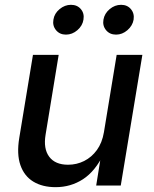

<svg xmlns="http://www.w3.org/2000/svg" viewBox="-20 -775 642 802"><path d="M212.4 6.8Q157.2 6.8 119.1 -16.4Q81.1 -39.6 65.2 -85.4Q49.3 -131.3 60.5 -199.2L117.7 -545.9H225.1L170.4 -212.4Q160.6 -153.8 185.5 -120.4Q210.4 -86.9 264.2 -86.9Q300.3 -86.9 331.5 -102.5Q362.8 -118.2 384.8 -148.4Q406.7 -178.7 414.1 -222.7L467.3 -545.9H574.7L484.4 0H381.8L403.3 -133.8H414.1Q377.9 -59.6 326.7 -26.4Q275.4 6.8 212.4 6.8ZM464.8 -630.4Q438.5 -630.4 423.1 -648.9Q407.7 -667.5 412.1 -692.9Q416.5 -718.8 438 -736.8Q459.5 -754.9 485.8 -754.9Q511.7 -754.9 526.9 -736.8Q542 -718.8 538.1 -692.9Q533.7 -667.5 512.2 -648.9Q490.7 -630.4 464.8 -630.4ZM255.4 -630.4Q229.5 -630.4 214.1 -648.9Q198.7 -667.5 203.1 -692.9Q207 -718.8 228.8 -736.8Q250.5 -754.9 276.4 -754.9Q302.7 -754.9 317.9 -736.8Q333 -718.8 328.6 -692.9Q324.7 -667.5 303.2 -648.9Q281.7 -630.4 255.4 -630.4Z"/></svg>

Font: Inter Medium
Style: Italic
Weight: 500
Italic angle: -9.3988°
Designer: Rasmus Andersson
Foundry: rsms
Version: Version 4.001;git-66647c0bb